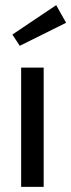

<svg xmlns="http://www.w3.org/2000/svg" viewBox="-20 -729 278 749"><path d="M150.4 0H62.5V-465.3H150.4ZM28.3 -594.2 199.2 -709 237.8 -640.1 57.1 -550.3Z"/></svg>

Font: Spartan MB Med
Style: Regular
Weight: 500
Designer: Matt Bailey, Mirko Velimirovic
Foundry: Matt Bailey
Version: Version 1.005